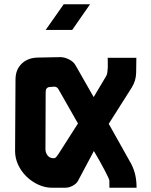

<svg xmlns="http://www.w3.org/2000/svg" viewBox="-20 -884 713 904"><path d="M280 -864H404L320 -743H195ZM347 -32Q339 -18 321.5 -9Q304 0 287 0H226Q192 0 160.5 -14.5Q129 -29 104.5 -53Q80 -77 65.5 -108Q51 -139 51 -173L53 -509Q53 -557 83 -585Q113 -613 161 -613L264 -615Q284 -615 305.5 -604Q327 -593 336 -576L421 -427L480 -526Q484 -532 485.5 -543.5Q487 -555 487.5 -568Q488 -581 487.5 -593Q487 -605 487 -612H622Q622 -577 621 -540.5Q620 -504 601 -473L492 -301L598 -112Q612 -84 617.5 -57.5Q623 -31 623 0H495V-33Q495 -37 489 -50Q483 -63 473 -82Q463 -101 450 -124.5Q437 -148 422 -173ZM210 -474Q203 -472 199 -467Q195 -462 195 -449L194 -182Q194 -165 204 -152Q214 -139 233 -139Q241 -139 246.5 -147Q252 -155 256 -160L346 -301H348L254 -466Q247 -476 235 -476Z"/></svg>

Font: Covid19
Style: Regular
Weight: 400
Designer: Peter Wiegel
Foundry: (c) CAT - Ing. Peter Wiegel.  for Rudolf Maass + Partner GmbH
Version: Version 001.000